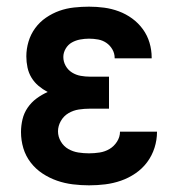

<svg xmlns="http://www.w3.org/2000/svg" viewBox="-20 -548 540 576"><path d="M247 8Q223 8 198.5 5Q174 2 151 -6Q128 -14 107.5 -27.5Q87 -41 72 -60.5Q57 -80 50 -103.5Q43 -127 43 -152Q43 -171 47.5 -190Q52 -209 63 -225Q74 -241 89.5 -252.5Q105 -264 123 -272Q108 -280 95.5 -290.5Q83 -301 74.5 -315Q66 -329 62.5 -345.5Q59 -362 59 -379Q59 -401 65.5 -423Q72 -445 85.5 -463.5Q99 -482 118 -495Q137 -508 158 -515.5Q179 -523 202 -525.5Q225 -528 247 -528Q270 -528 292.5 -525Q315 -522 336.5 -514Q358 -506 376.5 -492.5Q395 -479 408.5 -460.5Q422 -442 428.5 -420Q435 -398 435 -376Q435 -375 435 -374.5Q435 -374 435 -373H324Q324 -373 324 -373.5Q324 -374 324 -374Q324 -388 317 -400Q310 -412 299 -419.5Q288 -427 274.5 -429.5Q261 -432 247 -432Q234 -432 220.5 -429.5Q207 -427 195.5 -420.5Q184 -414 177 -402Q170 -390 170 -377Q170 -377 170 -377Q170 -377 170 -377Q170 -363 177 -350.5Q184 -338 196 -330.5Q208 -323 222 -320.5Q236 -318 250 -318H307V-222H250Q233 -222 216.5 -219.5Q200 -217 185.5 -208.5Q171 -200 162.5 -185Q154 -170 154 -154Q154 -138 162.5 -123.5Q171 -109 185 -101Q199 -93 215 -90.5Q231 -88 247 -88Q263 -88 279 -90.5Q295 -93 308.5 -101Q322 -109 331 -123Q340 -137 340 -153H451V-152Q451 -152 451 -152Q451 -152 451 -152Q451 -128 443.5 -104.5Q436 -81 421.5 -61.5Q407 -42 386.5 -28Q366 -14 343 -6Q320 2 296 5Q272 8 247 8Z"/></svg>

Font: Iosevka SS08 Regular
Style: Bold
Weight: 700
Monospace: yes
Designer: Belleve Invis
Foundry: Belleve Invis
Version: Version 16.3.4; ttfautohint (v1.8.4)